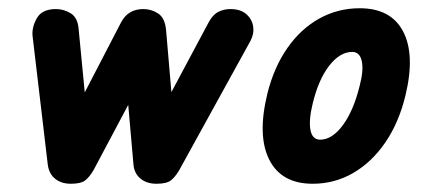

<svg xmlns="http://www.w3.org/2000/svg" viewBox="-20 -446 1033 466"><path d="M152 0Q129 0 114 -12Q99 -24 96 -46L59 -359Q57 -380 69.5 -402Q82 -424 116 -424Q135 -424 152 -413.5Q169 -403 171 -374L198 -94L121 -97L274 -392Q291 -424 328 -424Q347 -424 363.5 -413.5Q380 -403 383 -374L407 -94L329 -97L486 -391Q496 -410 509.5 -417Q523 -424 539 -424Q564 -424 578 -411.5Q592 -399 594.5 -381.5Q597 -364 588 -347L415 -33Q405 -16 394.5 -8Q384 0 360 0Q336 0 321 -12.5Q306 -25 304 -46L276 -365L367 -334L207 -33Q197 -16 186.5 -8Q176 0 152 0Z M739 0Q663 0 633.5 -58.5Q604 -117 629 -219Q645 -283 677.5 -329.5Q710 -376 755 -401Q800 -426 853 -426Q929 -426 958.5 -369.5Q988 -313 964 -214Q948 -148 915 -100Q882 -52 837 -26Q792 0 739 0ZM757 -107Q786 -107 812 -142Q838 -177 853 -238Q863 -276 858 -298Q853 -320 835 -320Q805 -320 779 -286.5Q753 -253 739 -195Q729 -154 733.5 -130.5Q738 -107 757 -107Z"/></svg>

Font: Edu TAS Beginner
Style: Bold
Weight: 700
Version: Version 1.003